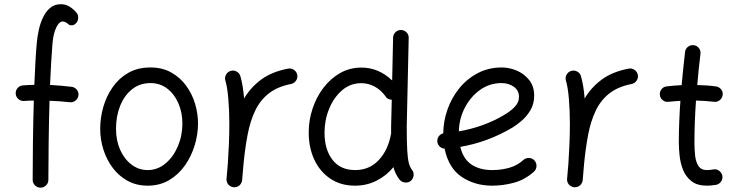

<svg xmlns="http://www.w3.org/2000/svg" viewBox="-20 -842 3460 901"><path d="M53.7 -402.3Q52.7 -417.5 62.7 -429Q72.8 -440.4 87.9 -441.4Q116.2 -443.4 141.1 -443.8Q143.6 -499.5 146.2 -550.3Q148.9 -601.1 152.8 -642.6Q155.3 -670.4 162.1 -701.7Q168.9 -732.9 181.9 -760.3Q194.8 -787.6 215.3 -804.9Q235.8 -822.3 265.6 -822.3Q287.6 -822.3 305.7 -811.3Q323.7 -800.3 338.4 -783.2Q347.7 -772.9 346.9 -758.1Q346.2 -743.2 338.4 -734.9Q329.6 -725.1 321.3 -723.6Q313 -722.2 304.7 -725.1Q288.1 -741.2 273.9 -741.2Q257.3 -741.2 243.7 -712.4Q230 -683.6 226.1 -635.7Q222.7 -595.7 220 -546.4Q217.3 -497.1 214.8 -443.4Q263.2 -440.9 315.9 -434.6Q330.6 -433.1 340.3 -421.1Q350.1 -409.2 348.1 -394Q346.2 -379.4 334.2 -369.9Q322.3 -360.4 307.1 -362.3Q259.3 -367.7 212.4 -369.1Q209.5 -269.5 208.3 -170.7Q207 -71.8 207 2Q207 17.1 196.3 27.8Q185.5 38.6 169.9 38.6Q154.8 38.6 144 27.8Q133.3 17.1 133.3 2Q133.3 -71.8 134.5 -170.7Q135.7 -269.5 138.7 -370.1Q127.4 -370.1 116.2 -369.6Q105 -369.1 93.3 -368.2Q78.1 -367.2 66.4 -377.2Q54.7 -387.2 53.7 -402.3Z M686 -525.4Q741.7 -525.4 783.4 -502Q825.2 -478.5 853.3 -440.2Q881.3 -401.9 895.3 -355.5Q909.2 -309.1 909.2 -262.7Q909.2 -211.4 893.6 -159.9Q877.9 -108.4 847.9 -65.7Q817.9 -22.9 773.9 3.2Q730 29.3 672.9 29.3Q620.1 29.3 578.9 6.6Q537.6 -16.1 509 -54.2Q480.5 -92.3 465.3 -139.9Q450.2 -187.5 450.2 -237.3Q450.2 -288.6 464.6 -339.4Q479 -390.1 508.3 -432.4Q537.6 -474.6 581.8 -500Q626 -525.4 686 -525.4ZM686 -452.1Q635.7 -452.1 599.4 -422.9Q563 -393.6 543.7 -345Q524.4 -296.4 524.4 -237.3Q524.4 -182.6 543.9 -138.9Q563.5 -95.2 597.2 -69.6Q630.9 -43.9 672.9 -43.9Q719.2 -43.9 756.1 -74.5Q793 -105 814.5 -155Q835.9 -205.1 835.9 -262.7Q835.9 -313.5 817.4 -356.7Q798.8 -399.9 765.1 -426Q731.4 -452.1 686 -452.1Z M1075.7 36.6Q1070.8 36.1 1066.4 34.2Q1066.4 34.2 1066.4 34.2Q1065.4 33.7 1064.9 33.7Q1047.4 25.9 1043.5 7.3Q1043.5 6.8 1043.5 6.3Q1043.5 6.3 1043.5 5.4Q1042.5 1 1043 -3.9Q1043 -5.9 1043.5 -7.3Q1044.9 -24.9 1046.4 -42.2Q1047.9 -59.6 1049.3 -76.7Q1052.2 -119.1 1054.2 -166.3Q1056.2 -213.4 1056.2 -259.8Q1056.2 -322.3 1051.5 -377.7Q1046.9 -433.1 1037.6 -463.9Q1033.2 -478 1040.8 -491.7Q1048.3 -505.4 1062.5 -509.3Q1076.7 -513.7 1090.3 -506.3Q1104 -499 1107.9 -484.9Q1114.3 -463.4 1118.7 -436.8Q1123 -410.2 1125.5 -379.9Q1155.8 -431.6 1205.6 -468.5Q1255.4 -505.4 1332 -520Q1346.7 -522.9 1359.4 -514.2Q1372.1 -505.4 1375 -490.7Q1377.9 -476.1 1369.1 -463.4Q1360.4 -450.7 1345.7 -447.8Q1282.2 -435.5 1241.7 -403.8Q1201.2 -372.1 1177.7 -323.2Q1154.3 -274.4 1142.1 -210.7Q1129.9 -147 1122.6 -70.8Q1119.6 -31.2 1116.2 3.9Q1115.7 8.8 1113.8 13.2Q1113.8 13.2 1113.8 13.2Q1113.3 14.2 1113.3 14.6Q1105.5 32.2 1086.9 36.1Q1086.4 36.1 1085.9 36.1Q1085.4 36.1 1085 36.1Q1080.6 37.1 1075.7 36.6Z M1676.3 -524.9Q1756.8 -524.9 1820.3 -464.4L1824.7 -665.5Q1825.2 -680.7 1836.2 -691.2Q1847.2 -701.7 1862.3 -701.2Q1877.4 -700.7 1887.9 -689.9Q1898.4 -679.2 1897.9 -664.1L1888.7 -249Q1888.7 -175.3 1891.1 -135Q1893.6 -94.7 1898.9 -75.7Q1904.3 -56.6 1913.1 -45.4Q1922.9 -33.7 1920.9 -18.3Q1918.9 -2.9 1907.7 6.8Q1896 16.1 1880.6 14.4Q1865.2 12.7 1855.5 1.5Q1835.4 -23.4 1826.2 -57.6Q1793.5 -17.6 1747.1 5.9Q1700.7 29.3 1645.5 29.3Q1579.6 29.3 1530.8 -3.2Q1481.9 -35.6 1455.3 -92Q1428.7 -148.4 1428.7 -220.7Q1428.7 -277.8 1446.8 -332.3Q1464.8 -386.7 1498 -430.2Q1531.2 -473.6 1576.4 -499.3Q1621.6 -524.9 1676.3 -524.9ZM1502.9 -219.7Q1502.9 -140.1 1540.3 -92Q1577.6 -43.9 1646.5 -43.9Q1713.9 -43.9 1757.8 -91.3Q1801.8 -138.7 1814.9 -213.4Q1814.9 -214.8 1815.4 -215.8Q1815.4 -224.1 1815.4 -232.7Q1815.4 -241.2 1815.4 -250L1818.4 -374Q1796.9 -374.5 1787.6 -392.1Q1765.1 -421.9 1736.1 -436.8Q1707 -451.7 1675.3 -451.7Q1624 -451.7 1585.2 -418.2Q1546.4 -384.8 1524.7 -331.8Q1502.9 -278.8 1502.9 -219.7Z M2485.8 -36.6Q2442.9 2 2391.6 15.6Q2340.3 29.3 2289.6 29.3Q2208 29.3 2146.5 -12Q2085 -53.2 2066.4 -144.5Q2052.7 -145 2043 -154.8Q2033.2 -164.6 2032.2 -178.2Q2031.2 -191.9 2039.3 -202.6Q2047.4 -213.4 2060.1 -216.3Q2060.5 -273.4 2080.1 -328.6Q2099.6 -383.8 2135.7 -428.2Q2171.9 -472.7 2222.4 -499Q2272.9 -525.4 2335 -525.4Q2370.6 -525.4 2405.5 -510.5Q2440.4 -495.6 2463.6 -466.1Q2486.8 -436.5 2486.8 -393.1Q2486.8 -354.5 2469 -324.7Q2451.2 -294.9 2427.2 -274.7Q2403.3 -254.4 2385.3 -243.7Q2269.5 -174.8 2140.1 -152.8Q2153.8 -95.7 2192.6 -69.8Q2231.4 -43.9 2289.6 -43.9Q2333 -43.9 2370.8 -54.9Q2408.7 -65.9 2436 -91.3Q2447.3 -101.1 2462.6 -100.6Q2478 -100.1 2488.3 -88.9Q2498 -77.6 2497.6 -62.3Q2497.1 -46.9 2485.8 -36.6ZM2333 -452.1Q2278.3 -452.1 2233.6 -420.7Q2189 -389.2 2161.9 -337.6Q2134.8 -286.1 2133.3 -225.6Q2190.4 -235.4 2244.1 -254.6Q2297.9 -273.9 2345.2 -302.2Q2375.5 -319.8 2395.5 -340.6Q2415.5 -361.3 2415.5 -387.7Q2415.5 -417.5 2391.4 -434.8Q2367.2 -452.1 2333 -452.1Z M2673.8 36.6Q2668.9 36.1 2664.6 34.2Q2664.6 34.2 2664.6 34.2Q2663.6 33.7 2663.1 33.7Q2645.5 25.9 2641.6 7.3Q2641.6 6.8 2641.6 6.3Q2641.6 6.3 2641.6 5.4Q2640.6 1 2641.1 -3.9Q2641.1 -5.9 2641.6 -7.3Q2643.1 -24.9 2644.5 -42.2Q2646 -59.6 2647.5 -76.7Q2650.4 -119.1 2652.3 -166.3Q2654.3 -213.4 2654.3 -259.8Q2654.3 -322.3 2649.7 -377.7Q2645 -433.1 2635.7 -463.9Q2631.3 -478 2638.9 -491.7Q2646.5 -505.4 2660.6 -509.3Q2674.8 -513.7 2688.5 -506.3Q2702.1 -499 2706.1 -484.9Q2712.4 -463.4 2716.8 -436.8Q2721.2 -410.2 2723.6 -379.9Q2753.9 -431.6 2803.7 -468.5Q2853.5 -505.4 2930.2 -520Q2944.8 -522.9 2957.5 -514.2Q2970.2 -505.4 2973.1 -490.7Q2976.1 -476.1 2967.3 -463.4Q2958.5 -450.7 2943.8 -447.8Q2880.4 -435.5 2839.8 -403.8Q2799.3 -372.1 2775.9 -323.2Q2752.4 -274.4 2740.2 -210.7Q2728 -147 2720.7 -70.8Q2717.8 -31.2 2714.4 3.9Q2713.9 8.8 2711.9 13.2Q2711.9 13.2 2711.9 13.2Q2711.4 14.2 2711.4 14.6Q2703.6 32.2 2685.1 36.1Q2684.6 36.1 2684.1 36.1Q2683.6 36.1 2683.1 36.1Q2678.7 37.1 2673.8 36.6Z M3371.1 -396Q3369.1 -380.9 3357.2 -371.6Q3345.2 -362.3 3330.6 -364.3Q3290.5 -369.1 3246.1 -370.1Q3242.7 -321.3 3240.7 -272.2Q3238.8 -223.1 3238.8 -173.3Q3238.8 -142.1 3241.9 -112.3Q3245.1 -82.5 3257.6 -63.2Q3270 -43.9 3297.4 -43.9Q3311 -43.9 3327.1 -46.9Q3341.8 -49.8 3354.2 -41Q3366.7 -32.2 3369.6 -17.6Q3372.6 -2.9 3363.8 9.8Q3355 22.5 3340.3 25.4Q3328.6 27.3 3317.9 28.3Q3307.1 29.3 3297.4 29.3Q3252 29.3 3225.3 8.5Q3198.7 -12.2 3185.8 -44.2Q3172.9 -76.2 3169.2 -110.8Q3165.5 -145.5 3165.5 -173.3Q3165.5 -222.7 3167.5 -271.5Q3169.4 -320.3 3172.9 -368.7Q3144.5 -367.2 3117.2 -364.3Q3102.5 -362.3 3090.3 -371.6Q3078.1 -380.9 3076.7 -396Q3074.7 -410.6 3084 -422.9Q3093.3 -435.1 3108.4 -436.5Q3142.1 -440.9 3178.7 -442.4Q3182.1 -481.4 3186.3 -520.5Q3190.4 -559.6 3194.8 -598.1Q3196.3 -612.8 3208.3 -622.3Q3220.2 -631.8 3235.4 -629.9Q3250 -628.4 3259.5 -616.5Q3269 -604.5 3267.1 -589.4Q3262.7 -552.7 3258.8 -516.1Q3254.9 -479.5 3252 -442.9Q3274.4 -442.4 3296.4 -440.9Q3318.4 -439.5 3339.8 -436.5Q3354.5 -434.6 3364 -422.6Q3373.5 -410.6 3371.1 -396Z"/></svg>

Font: Mikhak Regular
Style: Regular
Weight: 400
Designer: Amin Abedi
Version: Version 3.3